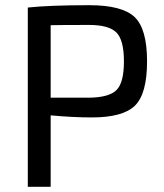

<svg xmlns="http://www.w3.org/2000/svg" viewBox="-20 -719 630 739"><path d="M324 -699Q450 -699 498 -653.5Q546 -608 546 -483Q546 -358 499.5 -312.5Q453 -267 334 -267Q261 -267 175 -275V0H87V-690Q171 -699 324 -699ZM175 -343H323Q400 -344 428.5 -372.5Q457 -401 457 -483Q457 -565 428 -594Q399 -623 323 -623Q214 -623 175 -622Z"/></svg>

Font: Exo 2
Style: Regular
Weight: 400
Designer: Natanael Gama
Version: Version 1.001;PS 001.001;hotconv 1.0.70;makeotf.lib2.5.58329